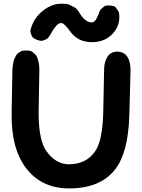

<svg xmlns="http://www.w3.org/2000/svg" viewBox="-20 -1009 777 1048"><path d="M567.9 -701.2Q549.3 -673.8 548.3 -631.8L543.5 -394.5Q540 -243.2 500 -184.1Q452.6 -113.8 358.4 -112.3Q285.2 -111.3 233.4 -184.1Q192.9 -240.2 190.9 -379.4Q190.9 -392.6 190.9 -399.9L194.8 -627.4Q194.8 -656.7 188 -680.7Q181.6 -703.6 173.3 -711.2Q165 -718.8 156.5 -726.1Q147.9 -733.4 122.1 -733.4Q101.6 -733.4 94.2 -728.8Q86.9 -724.1 79.6 -719.5Q72.3 -714.8 68.1 -706.5Q64 -698.2 59.6 -689.9Q55.2 -681.6 51.3 -661.1Q47.9 -642.6 47.4 -615.7L43.5 -393.1Q40 -194.8 126 -86.4Q210 19 356.4 19.5Q525.9 20 607.4 -83Q680.7 -175.8 686 -383.3L692.4 -620.6Q693.8 -668 676.3 -697.3Q658.2 -726.6 620.6 -727.1Q585.9 -727.5 567.9 -701.2ZM254.9 -820.3Q271 -848.6 277.3 -856.4Q283.7 -864.3 290.3 -871.8Q296.9 -879.4 308.1 -882.8Q312.5 -883.8 315.9 -882.8Q319.3 -881.8 322.8 -880.9Q326.2 -879.9 332 -874.3Q337.9 -868.7 343.5 -862.8Q349.1 -856.9 362.8 -837.9Q404.8 -778.3 483.9 -778.8Q542.5 -779.3 582 -813Q628.4 -853 630.9 -905.8Q632.8 -937 626 -947.3Q619.1 -957.5 612.3 -967.8Q605.5 -978 577.1 -979Q555.2 -980 547.6 -973.1Q540 -966.3 532.2 -959.7Q524.4 -953.1 517.1 -930.7Q501 -885.7 480.5 -886.7Q444.8 -887.7 416 -935.1Q400.9 -961.4 387.7 -968.3Q374.5 -975.1 361.6 -981.9Q348.6 -988.8 314.9 -988.8Q263.7 -989.3 215.3 -951.2Q168 -914.1 151.4 -861.3Q143.6 -840.3 147 -830.8Q150.4 -821.3 154.1 -811.5Q157.7 -801.8 178.7 -793Q202.6 -783.2 212.6 -787.1Q222.7 -791 232.7 -794.9Q242.7 -798.8 254.9 -820.3Z"/></svg>

Font: Comic Relief
Style: Bold
Weight: 700
Designer: Jeff Davis
Foundry: Loudifier
Version: Version 1.200; ttfautohint (v1.8.4.7-5d5b)